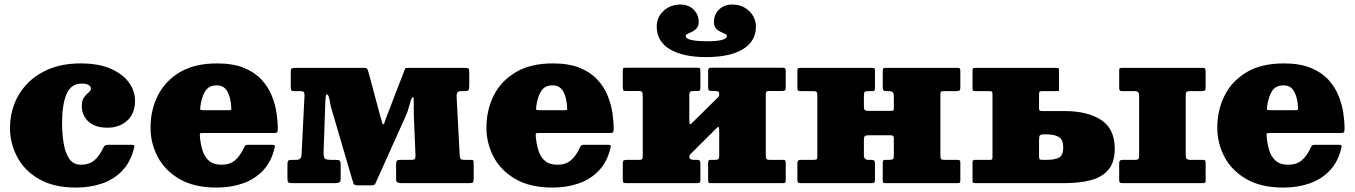

<svg xmlns="http://www.w3.org/2000/svg" viewBox="-20 -826 6112 866"><path d="M25 -250Q25 -306.5 45.2 -358.5Q65.5 -410.5 105.5 -451.2Q145.5 -492 205.2 -516Q265 -540 344 -540Q425 -540 479.5 -516Q534 -492 561.5 -453.8Q589 -415.5 589 -372Q589 -313.5 553.5 -281.8Q518 -250 466 -250Q408.5 -250 378.8 -277.8Q349 -305.5 349 -348Q349 -373.5 359.2 -387.2Q369.5 -401 379.8 -409.2Q390 -417.5 390 -426Q390 -436 380 -442.5Q370 -449 349 -449Q300.5 -449 280.2 -402.2Q260 -355.5 260 -270Q260 -223 267 -180.2Q274 -137.5 292.2 -110.2Q310.5 -83 345 -83Q382 -83 405.2 -102.5Q428.5 -122 446.5 -160.5Q450 -168 454.8 -170.5Q459.5 -173 471 -173H569Q582 -173 584.5 -170.2Q587 -167.5 584.5 -157.5Q569 -95 531.2 -55.8Q493.5 -16.5 439.8 1.8Q386 20 323 20Q222.5 20 156.2 -18.2Q90 -56.5 57.5 -118.2Q25 -180 25 -250Z M659 -250Q659 -330 692.2 -395.8Q725.5 -461.5 792 -500.8Q858.5 -540 959 -540Q1031 -540 1080 -520Q1129 -500 1159.2 -467.2Q1189.5 -434.5 1205.5 -395.2Q1221.5 -356 1227.2 -316.8Q1233 -277.5 1233 -245Q1233 -233.5 1230.2 -229.8Q1227.5 -226 1216 -226H893Q882.5 -226 881.8 -223.2Q881 -220.5 881.5 -211Q884.5 -175.5 893.8 -146.5Q903 -117.5 923.2 -100.2Q943.5 -83 979 -83Q1016 -83 1039.5 -102.5Q1063 -122 1081 -161Q1083.5 -166.5 1086.8 -169.8Q1090 -173 1099 -173H1205Q1215.5 -173 1218.2 -170.8Q1221 -168.5 1219 -160Q1204 -96.5 1166.2 -56.8Q1128.5 -17 1074.5 1.5Q1020.5 20 957 20Q856.5 20 790.2 -18.2Q724 -56.5 691.5 -118.2Q659 -180 659 -250ZM897 -329H1010Q1020.5 -329 1022.2 -330.8Q1024 -332.5 1023 -342.5Q1021 -384 1006 -412.5Q991 -441 958 -441Q922 -441 905.8 -415Q889.5 -389 884 -347.5Q882.5 -336.5 883.2 -332.8Q884 -329 897 -329Z M1335.5 -415H1308.5Q1298.5 -415 1295 -417.8Q1291.5 -420.5 1291.5 -430V-503Q1291.5 -515 1296.5 -517.5Q1301.5 -520 1312.5 -520H1618.5Q1635 -520 1637.2 -514.2Q1639.5 -508.5 1643 -497L1696 -299Q1701 -284.5 1702.8 -275Q1704.5 -265.5 1708.5 -265.5Q1712 -265.5 1713.8 -271Q1715.5 -276.5 1719.5 -289L1802 -503Q1805.5 -513 1807.5 -516.5Q1809.5 -520 1823.5 -520H2078.5Q2089.5 -520 2093 -516.8Q2096.5 -513.5 2096.5 -502V-440Q2096.5 -424 2093 -419.5Q2089.5 -415 2073.5 -415H2060Q2046 -415 2042.5 -408Q2039 -401 2039.5 -388L2053.5 -126Q2054 -113.5 2057.5 -109.2Q2061 -105 2074.5 -105H2097.5Q2112 -105 2114.2 -102.8Q2116.5 -100.5 2116.5 -86V-21Q2116.5 -8.5 2113.8 -4.2Q2111 0 2098.5 0H1790.5Q1779 0 1772.8 -3.2Q1766.5 -6.5 1766.5 -19V-81Q1766.5 -95.5 1769.2 -100.2Q1772 -105 1786.5 -105H1834.5Q1847.5 -105 1851 -109.5Q1854.5 -114 1854 -126L1846.5 -304.5Q1846 -317.5 1846.2 -337.2Q1846.5 -357 1846.2 -372.5Q1846 -388 1843.5 -388Q1838 -388 1833 -373.2Q1828 -358.5 1823 -339.2Q1818 -320 1811.5 -306L1677.5 -8Q1674.5 1 1670.5 5.5Q1666.5 10 1653.5 10H1595.5Q1577.5 10 1575 2.8Q1572.5 -4.5 1568.5 -17L1475.5 -334Q1472 -344.5 1469.5 -360Q1467 -375.5 1463.5 -387.8Q1460 -400 1453.5 -400Q1451 -400 1449.5 -391.2Q1448 -382.5 1447 -359L1439.5 -137.5Q1439 -117 1445 -111Q1451 -105 1472.5 -105H1493.5Q1508 -105 1512.2 -101.5Q1516.5 -98 1516.5 -83V-20Q1516.5 -7 1510.2 -3.5Q1504 0 1490.5 0H1298.5Q1284.5 0 1280.5 -3.2Q1276.5 -6.5 1276.5 -20V-84Q1276.5 -98 1280.2 -101.5Q1284 -105 1297.5 -105H1316.5Q1339 -105 1340 -127L1353.5 -395Q1354 -405 1350.5 -410Q1347 -415 1335.5 -415Z M2174 -250Q2174 -330 2207.2 -395.8Q2240.5 -461.5 2307 -500.8Q2373.5 -540 2474 -540Q2546 -540 2595 -520Q2644 -500 2674.2 -467.2Q2704.5 -434.5 2720.5 -395.2Q2736.5 -356 2742.2 -316.8Q2748 -277.5 2748 -245Q2748 -233.5 2745.2 -229.8Q2742.5 -226 2731 -226H2408Q2397.5 -226 2396.8 -223.2Q2396 -220.5 2396.5 -211Q2399.5 -175.5 2408.8 -146.5Q2418 -117.5 2438.2 -100.2Q2458.5 -83 2494 -83Q2531 -83 2554.5 -102.5Q2578 -122 2596 -161Q2598.5 -166.5 2601.8 -169.8Q2605 -173 2614 -173H2720Q2730.5 -173 2733.2 -170.8Q2736 -168.5 2734 -160Q2719 -96.5 2681.2 -56.8Q2643.5 -17 2589.5 1.5Q2535.5 20 2472 20Q2371.5 20 2305.2 -18.2Q2239 -56.5 2206.5 -118.2Q2174 -180 2174 -250ZM2412 -329H2525Q2535.5 -329 2537.2 -330.8Q2539 -332.5 2538 -342.5Q2536 -384 2521 -412.5Q2506 -441 2473 -441Q2437 -441 2420.8 -415Q2404.5 -389 2399 -347.5Q2397.5 -336.5 2398.2 -332.8Q2399 -329 2412 -329Z M3283 -805.5Q3328.5 -805.5 3359 -776.2Q3389.5 -747 3389.5 -705.5Q3389.5 -640 3330.8 -604.2Q3272 -568.5 3166 -568.5Q3059.5 -568.5 3000.8 -604.2Q2942 -640 2942 -706.5Q2942 -747.5 2972.5 -776.5Q3003 -805.5 3048.5 -805.5Q3086 -805.5 3108.8 -782.5Q3131.5 -759.5 3131.5 -728Q3131.5 -709.5 3122.8 -699.2Q3114 -689 3102.2 -683.2Q3090.5 -677.5 3081.8 -673.5Q3073 -669.5 3073 -663.5Q3073 -640 3170 -640Q3258.5 -640 3258.5 -663.5Q3258.5 -669.5 3249.8 -673.5Q3241 -677.5 3229.2 -683Q3217.5 -688.5 3208.8 -699Q3200 -709.5 3200 -728Q3200 -759.5 3222.8 -782.5Q3245.5 -805.5 3283 -805.5ZM3434 -127.5Q3434 -114.5 3436.5 -109.8Q3439 -105 3452 -105H3511Q3519.5 -105 3521.8 -101.8Q3524 -98.5 3524 -90V-11Q3524 -3 3520.5 -1.5Q3517 0 3508.5 0H3185Q3177 0 3175.5 -3.8Q3174 -7.5 3174 -15.5V-90.5Q3174 -99 3176.2 -102Q3178.5 -105 3186.5 -105H3204Q3216 -105 3220 -108.2Q3224 -111.5 3224 -124.5V-229.5Q3224 -244 3222.5 -250.5Q3221 -257 3214 -250L3097.5 -134Q3094 -131 3091.8 -128Q3089.5 -125 3089.5 -118.5Q3089.5 -105 3110 -105H3121.5Q3131.5 -105 3135.2 -102Q3139 -99 3139 -88V-15Q3139 -6 3136.2 -3Q3133.5 0 3125 0H2803Q2794 0 2791.5 -3.2Q2789 -6.5 2789 -16V-89Q2789 -99.5 2793.2 -102.2Q2797.5 -105 2807 -105H2862Q2872 -105 2875.5 -107.2Q2879 -109.5 2879 -119V-393Q2879 -406 2876.5 -410.8Q2874 -415.5 2861 -415.5H2802Q2794 -415.5 2791.5 -418.8Q2789 -422 2789 -430.5V-509.5Q2789 -518 2792.8 -519.2Q2796.5 -520.5 2804.5 -520.5H3128Q3136 -520.5 3137.5 -517Q3139 -513.5 3139 -505V-430Q3139 -422 3136.8 -418.8Q3134.5 -415.5 3126.5 -415.5H3109Q3097 -415.5 3093 -412.2Q3089 -409 3089 -396V-296Q3089 -276.5 3090.5 -269.2Q3092 -262 3101.5 -271.5L3219.5 -388Q3222.5 -390.5 3223.2 -394.2Q3224 -398 3224 -400Q3224 -411.5 3219.2 -413.5Q3214.5 -415.5 3203 -415.5H3191.5Q3181.5 -415.5 3177.8 -418.5Q3174 -421.5 3174 -432.5V-505.5Q3174 -514.5 3176.8 -517.5Q3179.5 -520.5 3188 -520.5H3510Q3519 -520.5 3521.5 -517.2Q3524 -514 3524 -504.5V-431.5Q3524 -421 3520 -418.2Q3516 -415.5 3506 -415.5H3451Q3441.5 -415.5 3437.8 -413.2Q3434 -411 3434 -401.5Z M4221.5 -127.5Q4221.5 -114.5 4224 -109.8Q4226.5 -105 4239.5 -105H4298.5Q4307 -105 4309.2 -101.8Q4311.5 -98.5 4311.5 -90V-11Q4311.5 -3 4308 -1.5Q4304.5 0 4296 0H3972.5Q3964.5 0 3963 -3.8Q3961.5 -7.5 3961.5 -15.5V-90.5Q3961.5 -99 3963.8 -102Q3966 -105 3974 -105H3991.5Q4003.5 -105 4007.5 -108.2Q4011.5 -111.5 4011.5 -124.5V-200.5Q4011.5 -209.5 4008.8 -212.8Q4006 -216 3996 -216H3901Q3886 -216 3881.2 -212.5Q3876.5 -209 3876.5 -193V-125.5Q3876.5 -105 3897.5 -105H3909Q3919 -105 3922.8 -102Q3926.5 -99 3926.5 -88V-15Q3926.5 -6 3923.8 -3Q3921 0 3912.5 0H3590.5Q3581.5 0 3579 -3.2Q3576.5 -6.5 3576.5 -16V-89Q3576.5 -99.5 3580.8 -102.2Q3585 -105 3594.5 -105H3649.5Q3659.5 -105 3663 -107.2Q3666.5 -109.5 3666.5 -119V-392.5Q3666.5 -405.5 3664 -410.2Q3661.5 -415 3648.5 -415H3589.5Q3581.5 -415 3579 -418.2Q3576.5 -421.5 3576.5 -430V-509Q3576.5 -517.5 3580.2 -518.8Q3584 -520 3592 -520H3915.5Q3923.5 -520 3925 -516.5Q3926.5 -513 3926.5 -504.5V-429.5Q3926.5 -421.5 3924.2 -418.2Q3922 -415 3914 -415H3896.5Q3884.5 -415 3880.5 -411.8Q3876.5 -408.5 3876.5 -395.5V-347.5Q3876.5 -335 3879.8 -330.5Q3883 -326 3896.5 -326H3996.5Q4008 -326 4009.8 -328Q4011.5 -330 4011.5 -341V-394.5Q4011.5 -415 3990.5 -415H3979Q3969 -415 3965.2 -418Q3961.5 -421 3961.5 -432V-505Q3961.5 -514 3964.2 -517Q3967 -520 3975.5 -520H4297.5Q4306.5 -520 4309 -516.8Q4311.5 -513.5 4311.5 -504V-431Q4311.5 -420.5 4307.5 -417.8Q4303.5 -415 4293.5 -415H4238.5Q4229 -415 4225.2 -412.8Q4221.5 -410.5 4221.5 -401Z M5118 -124.5V-392.5Q5118 -405 5113.8 -410Q5109.5 -415 5097 -415H5041Q5033 -415 5030.5 -418.2Q5028 -421.5 5028 -430V-509Q5028 -517.5 5031.8 -518.8Q5035.5 -520 5043.5 -520H5404Q5413 -520 5415.5 -516.8Q5418 -513.5 5418 -504V-431Q5418 -420.5 5414 -417.8Q5410 -415 5400 -415H5348Q5336 -415 5332 -411.8Q5328 -408.5 5328 -395.5V-127.5Q5328 -115 5332.2 -110Q5336.5 -105 5349 -105H5405Q5413.5 -105 5415.8 -101.8Q5418 -98.5 5418 -90V-11Q5418 -3 5414.5 -1.5Q5411 0 5402.5 0H5042Q5033 0 5030.5 -3.2Q5028 -6.5 5028 -16V-89Q5028 -99.5 5032.2 -102.2Q5036.5 -105 5046 -105H5098Q5110 -105 5114 -108.2Q5118 -111.5 5118 -124.5ZM4378 0Q4370 0 4368.2 -2.5Q4366.5 -5 4366.5 -13V-94Q4366.5 -101.5 4370.2 -103.2Q4374 -105 4380.5 -105H4445.5Q4453.5 -105 4455 -108Q4456.5 -111 4456.5 -118.5V-398Q4456.5 -407.5 4454.8 -411.2Q4453 -415 4443.5 -415H4379Q4371.5 -415 4369 -417Q4366.5 -419 4366.5 -427V-508Q4366.5 -516 4369.5 -518Q4372.5 -520 4380 -520H4743.5Q4753.5 -520 4755 -518Q4756.5 -516 4756.5 -505V-429.5Q4756.5 -419 4756.5 -417Q4756.5 -415 4746 -415H4679Q4671 -415 4668.8 -411.8Q4666.5 -408.5 4666.5 -400V-337.5Q4666.5 -328.5 4670.2 -326.8Q4674 -325 4683.5 -325H4783Q4885 -325 4946.5 -285Q5008 -245 5008 -155Q5008 -95 4980 -61.2Q4952 -27.5 4901.5 -13.8Q4851 0 4783 0ZM4700.5 -105Q4735 -105 4755.2 -114.2Q4775.5 -123.5 4775.5 -160Q4775.5 -197 4755.2 -208.5Q4735 -220 4700.5 -220H4691Q4673.5 -220 4670 -215Q4666.5 -210 4666.5 -192V-123Q4666.5 -111 4668.8 -108Q4671 -105 4683 -105Z M5470.5 -250Q5470.5 -330 5503.8 -395.8Q5537 -461.5 5603.5 -500.8Q5670 -540 5770.5 -540Q5842.5 -540 5891.5 -520Q5940.5 -500 5970.8 -467.2Q6001 -434.5 6017 -395.2Q6033 -356 6038.8 -316.8Q6044.5 -277.5 6044.5 -245Q6044.5 -233.5 6041.8 -229.8Q6039 -226 6027.5 -226H5704.5Q5694 -226 5693.2 -223.2Q5692.5 -220.5 5693 -211Q5696 -175.5 5705.2 -146.5Q5714.5 -117.5 5734.8 -100.2Q5755 -83 5790.5 -83Q5827.5 -83 5851 -102.5Q5874.5 -122 5892.5 -161Q5895 -166.5 5898.2 -169.8Q5901.5 -173 5910.5 -173H6016.5Q6027 -173 6029.8 -170.8Q6032.5 -168.5 6030.5 -160Q6015.5 -96.5 5977.8 -56.8Q5940 -17 5886 1.5Q5832 20 5768.5 20Q5668 20 5601.8 -18.2Q5535.5 -56.5 5503 -118.2Q5470.5 -180 5470.5 -250ZM5708.5 -329H5821.5Q5832 -329 5833.8 -330.8Q5835.5 -332.5 5834.5 -342.5Q5832.5 -384 5817.5 -412.5Q5802.5 -441 5769.5 -441Q5733.5 -441 5717.2 -415Q5701 -389 5695.5 -347.5Q5694 -336.5 5694.8 -332.8Q5695.5 -329 5708.5 -329Z"/></svg>

Font: Besley* Fatface
Style: Regular
Weight: 900
Designer: Owen Earl
Foundry: indestructible type*
Version: Version 3.000; ttfautohint (v1.8.3)